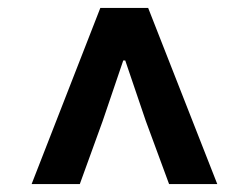

<svg xmlns="http://www.w3.org/2000/svg" viewBox="-20 -780 629 486"><path d="M60 -314 234 -760H355L530 -314H408L349 -474L297 -627H292L240 -474L182 -314Z"/></svg>

Font: Chiron Sans HK TT
Style: Bold
Weight: 700
Designer: Ryoko NISHIZUKA 西塚涼子 (kana, bopomofo & ideographs); Paul D. Hunt (Latin, Greek & Cyrillic); Sandoll Communications 산돌커뮤니
Foundry: Adobe
Version: Version 2.022;hotconv 1.0.109;makeotfexe 2.5.65596